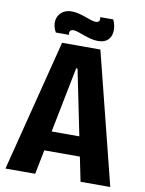

<svg xmlns="http://www.w3.org/2000/svg" viewBox="-90 -884 715 948"><g transform="rotate(10 267.0 -410.5)"><path d="M4.3 0 171.8 -660H363.8L529.7 0H380.7L269 -547.8H262.2L153.3 0ZM113 -121.8V-219.8H427.8V-121.8ZM344.3 -699.5Q325.8 -699.5 307.2 -704.3Q288.5 -709.2 271.7 -715.3Q254.8 -721.5 240.3 -726.2Q225.8 -731 217 -731Q203.8 -731 199.6 -722.7Q195.3 -714.3 199 -704.5H132.5Q115.8 -734.7 119.3 -761.4Q122.8 -788.2 142.2 -804.5Q161.7 -820.8 192.3 -820.8Q209.8 -820.8 227.2 -816.5Q244.5 -812.2 261.2 -806.3Q277.8 -800.5 292 -795.7Q306.2 -790.8 317 -790.8Q331.2 -790.8 334.6 -799.2Q338 -807.5 335.2 -817.5H400.7Q413.8 -788.5 412.5 -760.9Q411.2 -733.3 394.1 -716.4Q377 -699.5 344.3 -699.5Z"/></g></svg>

Font: Bricolage Grotesque 96pt ExtraBold SemiCondensed
Style: Regular
Weight: 800
Width: 4
Version: Version 1.001;gftools[0.9.33.dev8+g029e19f]